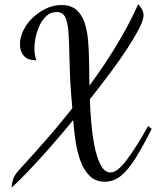

<svg xmlns="http://www.w3.org/2000/svg" viewBox="-20 -744 717 876"><path d="M32 112Q35 87 40.5 72Q46 57 56.5 44Q67 31 82 15Q114 -20 142.5 -52Q171 -84 198.5 -115.5Q226 -147 253 -180Q280 -213 310 -250Q307 -283 305 -309Q303 -335 301.5 -359.5Q300 -384 299 -411Q298 -438 297 -473Q296 -548 292.5 -595.5Q289 -643 277.5 -666Q266 -689 238 -689Q213 -689 194 -673Q175 -657 162.5 -631.5Q150 -606 143.5 -577.5Q137 -549 137 -523Q137 -492 146 -469Q105 -469 88 -490Q71 -511 71 -541Q71 -572 86 -604Q101 -636 128 -662Q155 -688 189 -704.5Q223 -721 261 -721Q303 -721 328 -699.5Q353 -678 365.5 -641.5Q378 -605 382 -557.5Q386 -510 386.5 -457.5Q387 -405 388 -353Q467 -461 522.5 -555.5Q578 -650 610 -724Q618 -719 626.5 -704Q635 -689 635 -674Q635 -654 615.5 -615.5Q596 -577 562 -524.5Q528 -472 483.5 -412.5Q439 -353 390 -291Q392 -227 398 -167.5Q404 -108 415 -60.5Q426 -13 443 15Q460 43 484 43Q515 43 558 -14Q601 -71 656 -169L672 -156Q633 -78 599.5 -24Q566 30 532.5 57.5Q499 85 458 85Q416 85 389 58.5Q362 32 347 -10Q332 -52 324.5 -101.5Q317 -151 314 -196Q255 -124 199 -61Q143 2 99 47.5Q55 93 32 112Z"/></svg>

Font: Dancing Script Medium
Style: Regular
Weight: 500
Designer: Pablo Impallari
Foundry: Pablo Impallari
Version: Version 2.000